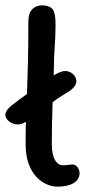

<svg xmlns="http://www.w3.org/2000/svg" viewBox="-27 -695 333 719"><path d="M68 -238H70C69 -211 69 -184 69 -153C69 -40 138 4 188 4C238 4 271 -14 271 -47C271 -62 259 -79 246 -79C234 -79 222 -76 209 -76C185 -76 167 -102 167 -155C167 -206 168 -260 170 -312C186 -325 205 -337 227 -350C248 -363 259 -377 259 -391C259 -411 239 -429 218 -429C203 -429 189 -421 174 -413C174 -426 175 -439 175 -452C175 -498 181 -544 181 -598C181 -625 180 -637 174 -654C168 -669 149 -675 131 -675C112 -675 93 -666 84 -646C78 -628 79 -607 79 -583C79 -496 77 -421 74 -346V-343C57 -331 43 -320 36 -315C7 -295 -7 -279 -7 -265C-7 -245 18 -229 39 -229C49 -229 59 -232 68 -238Z"/></svg>

Font: Itim
Style: Regular
Weight: 400
Designer: CadsonDemak Team
Foundry: Pablo Impallari
Version: Version 1.002;PS 001.002;hotconv 1.0.88;makeotf.lib2.5.64775